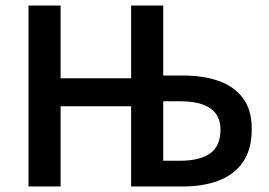

<svg xmlns="http://www.w3.org/2000/svg" viewBox="-20 -674 971 694"><path d="M83 0V-654H199V-391H454V-654H570V-401H642Q715 -401 770.5 -381.5Q826 -362 858 -319.5Q890 -277 890 -208Q890 -134 858 -88Q826 -42 770 -21Q714 0 641 0H454V-290H199V0ZM570 -93H631Q702 -93 739.5 -119.5Q777 -146 777 -206Q777 -308 630 -308H570Z"/></svg>

Font: Source Sans Pro SemiBold
Style: Regular
Weight: 600
Designer: Paul D. Hunt
Foundry: Adobe Systems Incorporated
Version: Version 2.045;hotconv 1.0.109;makeotfexe 2.5.65596